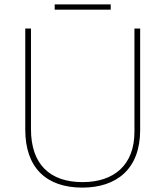

<svg xmlns="http://www.w3.org/2000/svg" viewBox="-20 -910 752 874"><path d="M484 -890H229V-866H484ZM618 -318V-780H592V-310C592 -158 498 -81 356 -81C207 -81 121 -162 121 -322V-780H95V-320C95 -147 190 -56 355 -56C510 -56 618 -140 618 -318Z"/></svg>

Font: Noto Sans Malayalam UI Thin
Style: Regular
Weight: 100
Designer: Jelle Bosma - Monotype Design Team
Foundry: Monotype Imaging Inc.
Version: Version 2.104